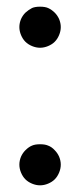

<svg xmlns="http://www.w3.org/2000/svg" viewBox="-20 -774 240 575"><path d="M43 -717Q48 -728 56 -736Q66 -745 76 -750Q85 -754 100 -754Q115 -754 124 -750Q135 -745 144 -736Q152 -728 157 -717Q162 -705 162 -693Q162 -681 157 -669Q152 -657 144 -649Q136 -641 124 -636Q112 -631 100 -631Q88 -631 76 -636Q64 -641 56 -649Q48 -657 43 -669Q38 -681 38 -693Q38 -705 43 -717ZM43 -305Q48 -316 56 -324Q66 -334 76 -338Q85 -342 100 -342Q115 -342 124 -338Q135 -334 144 -324Q152 -316 157 -305Q162 -293 162 -281Q162 -269 157 -257Q152 -245 144 -237Q136 -229 124 -224Q112 -219 100 -219Q88 -219 76 -224Q64 -229 56 -237Q48 -245 43 -257Q38 -269 38 -281Q38 -293 43 -305Z"/></svg>

Font: DSEG14 Classic Mini
Style: Light
Weight: 300
Designer: Keshikan(Twitter:@keshinomi_88pro)
Version: Version 0.46